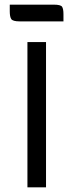

<svg xmlns="http://www.w3.org/2000/svg" viewBox="-20 -806 316 826"><path d="M98 -625H178V0H98ZM65 -714Q35 -714 28.5 -724Q22 -734 22 -757V-786H211Q241 -786 247 -777Q253 -768 253 -745V-714Z"/></svg>

Font: Changa Light
Style: Regular
Weight: 300
Designer: Eduardo Rodriguez Tunni
Foundry: Eduardo Rodriguez Tunni
Version: Version 3.002; ttfautohint (v1.8.2)